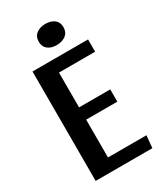

<svg xmlns="http://www.w3.org/2000/svg" viewBox="-208 -922 855 1003"><g transform="rotate(-30 219.0 -421.0)"><path d="M316 -780Q316 -749 294.5 -732.5Q273 -716 239 -716Q206 -716 186 -732Q166 -748 166 -778Q166 -809 187.5 -825.5Q209 -842 242 -842Q275 -842 295.5 -826Q316 -810 316 -780ZM395 -586H177V-376H365V-302H177V-74H409L402 0H60V-660H395Z"/></g></svg>

Font: Sansita
Style: Regular
Weight: 400
Designer: Pablo Cosgaya
Foundry: Omnibus-Type
Version: Version 1.006;hotconv 1.0.109;makeotfexe 2.5.65596